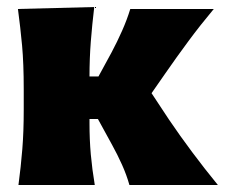

<svg xmlns="http://www.w3.org/2000/svg" viewBox="-20 -526 640 546"><path d="M32.5 0Q39.5 -52.5 43.5 -102.2Q47.5 -152 47.5 -214.5V-272.5Q47.5 -345 42.8 -396.5Q38 -448 31 -500.5L248 -506Q242 -456 238.2 -407.5Q234.5 -359 234.5 -308.5H260L297 -376.5Q313.5 -407.5 327.2 -438.5Q341 -469.5 350.5 -500.5H588Q549.5 -454.5 516 -409.2Q482.5 -364 451 -318.5L411 -261L460.5 -186Q492 -139.5 526.8 -93Q561.5 -46.5 599.5 0H348Q340 -28.5 327 -57.5Q314 -86.5 298.5 -114.5L258.5 -187.5H234.5V-176Q234.5 -129 238.2 -87Q242 -45 249.5 0Z"/></svg>

Font: Commissioner Flair ExtraBold
Style: Regular
Weight: 800
Designer: Kostas Bartsokas
Foundry: Kostas Bartsokas
Version: Version 1.000; ttfautohint (v1.8.3)